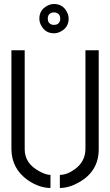

<svg xmlns="http://www.w3.org/2000/svg" viewBox="-20 -935 551 960"><path d="M176.8 -841.8Q176.8 -884.8 214.8 -905.3Q231.4 -915 250 -915Q293 -915 313.5 -877Q323.2 -860.4 323.2 -841.8Q323.2 -798.8 285.2 -778.3Q268.6 -768.6 250 -768.6Q207 -768.6 186.5 -806.6Q176.8 -823.2 176.8 -841.8ZM218.8 -841.8Q218.8 -818.4 240.2 -811.5Q246.1 -810.5 250 -810.5Q273.4 -810.5 280.3 -832Q281.2 -837.9 281.2 -841.8Q281.2 -865.2 259.8 -872.1Q253.9 -873 250 -873Q226.6 -873 219.7 -851.6Q218.8 -845.7 218.8 -841.8ZM37.1 -188.5V-683.6H103.5V-188.5Q103.5 -117.2 177.7 -78.1Q210 -60.5 232.4 -60.5V4.9Q176.8 4.9 119.1 -34.2Q38.1 -91.8 37.1 -188.5ZM279.3 4.9V-60.5Q315.4 -60.5 355.5 -89.8Q406.2 -127.9 407.2 -188.5V-683.6H473.6V-188.5Q473.6 -79.1 375 -23.4Q325.2 4.9 279.3 4.9Z"/></svg>

Font: Post No Bills Jaffna Medium
Style: Regular
Weight: 500
Designer: Kosala Senevirathne, Siva Puranthara, Lasantha Premarathna, Tharique Azeez
Foundry: Mooniak
Version: Version 1.220 ; ttfautohint (v1.6)